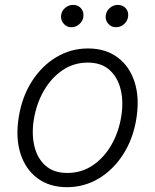

<svg xmlns="http://www.w3.org/2000/svg" viewBox="-20 -750 631 781"><path d="M252.8 11.4Q181.1 11.4 132.3 -25Q83.5 -61.4 63 -126.1Q42.6 -190.7 56.5 -275.2Q70 -357.6 110.3 -420.1Q150.6 -482.6 209.5 -517.8Q268.5 -552.9 337.7 -552.9Q409.8 -552.9 458.6 -516.3Q507.5 -479.8 527.9 -415.1Q548.3 -350.5 534.4 -265.6Q521 -183.9 480.6 -121.4Q440.3 -58.9 381.4 -23.8Q322.4 11.4 252.8 11.4ZM253.9 -46.5Q311.8 -46.5 357.6 -77.6Q403.4 -108.7 433.2 -160.7Q463.1 -212.7 473 -275.2Q483 -335.2 471.1 -385.1Q459.2 -435 425.8 -465.2Q392.4 -495.4 337 -495.4Q279.5 -495.4 233.7 -464Q187.9 -432.5 158 -380.3Q128.2 -328.1 117.9 -265.6Q108 -206 119.7 -156.1Q131.4 -106.2 165 -76.3Q198.5 -46.5 253.9 -46.5ZM451.7 -639.2Q432.5 -639.2 419.7 -654.1Q407 -669 410.5 -689.3Q413.7 -707 427.9 -718.6Q442.1 -730.1 458.5 -730.1Q479.8 -730.1 492.2 -715.6Q504.6 -701 500.7 -680Q497.9 -663.7 484.2 -651.5Q470.5 -639.2 451.7 -639.2ZM269.9 -639.2Q250.7 -639.2 238.3 -654.5Q225.9 -669.7 228.7 -689.3Q231.5 -707 245.9 -718.6Q260.3 -730.1 276.6 -730.1Q297.9 -730.1 310 -715.7Q322.1 -701.3 318.9 -680Q316.4 -664.1 302.6 -651.6Q288.7 -639.2 269.9 -639.2Z"/></svg>

Font: Inter Light  BETA
Style: Italic
Weight: 300
Italic angle: 9.39999°
Designer: Rasmus Andersson
Foundry: rsms
Version: Version 3.011;git-f93a4a705